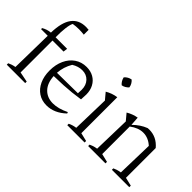

<svg xmlns="http://www.w3.org/2000/svg" viewBox="-58 -1220 1710 1710"><g transform="rotate(45 797.5 -365.0)"><path d="M30 -440V-453Q49 -464 69.5 -471Q90 -478 114 -480Q117 -611 163.5 -674Q210 -737 298 -737Q315 -737 334 -735V-674Q301 -678 270 -678Q232 -678 197 -672Q185 -651 178.5 -600Q172 -549 173 -480H318L313 -440H174V-38L270 -19V0H38V-18Q52 -25 68.5 -30.5Q85 -36 107 -40L114 -440Z M544 7Q484 7 439 -23Q394 -53 369 -107Q344 -161 344 -233Q344 -307 370.5 -365Q397 -423 445 -456Q493 -489 556 -489Q607 -489 645.5 -467Q684 -445 705.5 -405Q727 -365 727 -313L724 -249Q673 -241 624.5 -236Q576 -231 523 -228Q470 -225 405 -224Q410 -138 455 -92Q500 -46 572 -46Q640 -46 721 -86L726 -73Q642 7 544 7ZM451 -411Q411 -344 405 -265L666 -268L668 -314Q668 -371 635 -406Q602 -441 549 -441Q499 -441 451 -411Z M800 0V-18Q816 -26 834 -31.5Q852 -37 873 -40L882 -392L831 -453Q856 -468 883 -477.5Q910 -487 939 -491V-38L1018 -19V0ZM918 -693Q948 -666 953 -629Q942 -616 925 -606Q908 -596 891 -594Q862 -619 854 -657Q881 -687 918 -693Z M1063 0V-18Q1077 -25 1094 -30.5Q1111 -36 1136 -40L1145 -392L1094 -453Q1142 -482 1196 -491L1202 -406Q1230 -434 1260.5 -454.5Q1291 -475 1325 -488Q1334 -489 1345 -489Q1390 -489 1429 -470.5Q1468 -452 1501 -413V-38L1581 -19V0H1362V-18Q1376 -25 1393 -30.5Q1410 -36 1435 -40L1444 -383Q1390 -432 1326 -432Q1265 -432 1202 -385V-38L1281 -19V0Z"/></g></svg>

Font: Piazzolla Light
Style: Regular
Weight: 300
Designer: Juan Pablo del Peral
Foundry: Huerta Tipografica
Version: Version 1.330